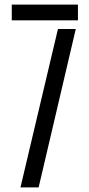

<svg xmlns="http://www.w3.org/2000/svg" viewBox="-20 -820 391 840"><path d="M31.5 -731V-800H321V-731ZM69.5 0 233.5 -693H311.5L149 0Z"/></svg>

Font: Big Shoulders Stencil Display Medium
Style: Regular
Weight: 500
Designer: Patric King
Foundry: XO Type Co
Version: Version 1.000